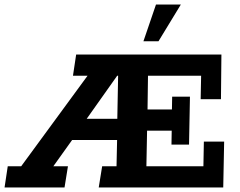

<svg xmlns="http://www.w3.org/2000/svg" viewBox="-56 -822 1052 842"><path d="M-36 0 -22 -93H37L328 -490H264L278 -583H915L913 -387H824L826 -490H593L591 -342H698L699 -398H777L773 -188H696L697 -249H589L586 -93H836L838 -201H927L923 0H377L392 -93H455L458 -230L490 -208H237L286 -244L178 -93H242L227 0ZM298 -264 288 -301H490L458 -278L462 -490H458ZM573 -641 628 -802H737L639 -641Z"/></svg>

Font: Rokkitt SemiBold
Style: Bold Italic
Weight: 700
Italic angle: -9°
Version: Version 3.103